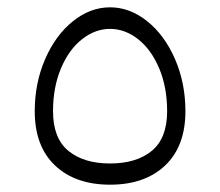

<svg xmlns="http://www.w3.org/2000/svg" viewBox="-20 -590 602 525"><path d="M75 -286Q75 -363 103.5 -428.5Q132 -494 179.5 -532Q227 -570 281 -570Q335 -570 382.5 -532Q430 -494 458.5 -428.5Q487 -363 487 -286Q487 -190 431.5 -137.5Q376 -85 281 -85Q186 -85 130.5 -137.5Q75 -190 75 -286ZM437 -286Q437 -351 415.5 -402.5Q394 -454 358 -482.5Q322 -511 281 -511Q240 -511 204 -482.5Q168 -454 146.5 -402.5Q125 -351 125 -286Q125 -212 167 -177.5Q209 -143 281 -143Q353 -143 395 -177.5Q437 -212 437 -286Z"/></svg>

Font: FiraGO Light
Style: Italic
Weight: 300
Italic angle: -8°
Designer: bBox Type GmbH
Foundry: bBox Type GmbH
Version: Version 1.001